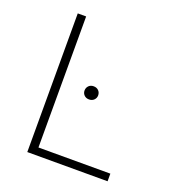

<svg xmlns="http://www.w3.org/2000/svg" viewBox="-129 -818 858 925"><g transform="rotate(20 300.0 -355.5)"><path d="M155.8 -39.1V-710.9H112.8V0H524.4V-39.1ZM270.5 -373Q270.5 -359.4 280 -349.6Q289.6 -339.8 305.2 -339.8Q320.8 -339.8 330.6 -349.6Q340.3 -359.4 340.3 -373Q340.3 -387.7 330.6 -397.5Q320.8 -407.2 305.2 -407.2Q289.6 -407.2 280 -397.2Q270.5 -387.2 270.5 -373Z"/></g></svg>

Font: Roboto Mono ExtraLight
Style: Regular
Weight: 250
Monospace: yes
Designer: Google
Version: Version 3.000